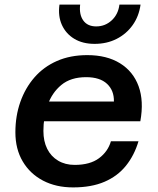

<svg xmlns="http://www.w3.org/2000/svg" viewBox="-20 -804 690 836"><path d="M298 12Q224 12 167.5 -17.5Q111 -47 79 -101Q47 -155 47 -228Q47 -299 68.5 -360Q90 -421 130 -467Q170 -513 228 -538.5Q286 -564 360 -564Q445 -564 502.5 -528.5Q560 -493 583.5 -428.5Q607 -364 591 -276H144L163 -362H476Q477 -410 446 -439Q415 -468 355 -468Q288 -468 247 -434Q206 -400 187.5 -346.5Q169 -293 169 -234Q169 -189 185.5 -156Q202 -123 233 -104.5Q264 -86 305 -86Q372 -86 411 -115Q450 -144 463 -189H583Q565 -128 528.5 -82.5Q492 -37 435 -12.5Q378 12 298 12ZM392 -613Q340 -613 303.5 -635Q267 -657 249.5 -695.5Q232 -734 239 -784H329Q324 -741 342.5 -715Q361 -689 399 -689Q438 -689 466.5 -715.5Q495 -742 500 -784H592Q585 -733 557.5 -694.5Q530 -656 487.5 -634.5Q445 -613 392 -613Z"/></svg>

Font: Azeret Mono Thin Medium
Style: Italic
Weight: 500
Italic angle: -12°
Version: Version 1.002